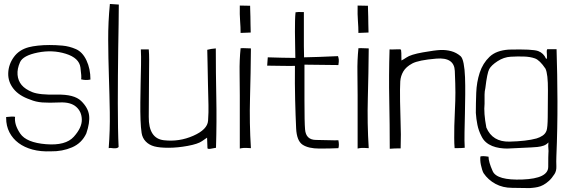

<svg xmlns="http://www.w3.org/2000/svg" viewBox="-20 -747 2864 968"><path d="M125 -509Q76 -496 49.5 -459Q23 -422 21.5 -378.5Q20 -335 48 -299.5Q76 -264 132 -245Q160 -233 193.5 -230.5Q227 -228 281.5 -230.5Q336 -233 364 -208.5Q392 -184 392.5 -143.5Q393 -103 352 -57.5Q311 -12 212 -20Q113 -28 82 -73.5Q51 -119 56 -158Q44 -161 11 -157V-155V-152Q11 -112 27.5 -80Q44 -48 73.5 -26Q103 -4 144 7Q185 18 236 16Q294 17 343 -4Q392 -25 415 -74Q434 -129 429 -166.5Q424 -204 389 -238Q354 -272 266.5 -270Q179 -268 143 -282.5Q107 -297 89 -318.5Q71 -340 68.5 -370Q66 -400 81 -433.5Q96 -467 170 -482Q244 -497 311.5 -476Q379 -455 385.5 -407Q392 -359 389 -347Q413 -341 436 -346Q436 -400 416 -442.5Q396 -485 362.5 -499.5Q329 -514 295 -517Q261 -520 230 -520Q199 -520 171.5 -517Q144 -514 125 -509Z M528 0Q535 -2 543 -0.5Q551 1 562 0.5Q573 0 578 -6Q576 -46 575 -103.5Q574 -161 574 -227Q574 -293 574.5 -364Q575 -435 576 -501Q577 -567 578 -625Q579 -683 579 -724L534 -727Q525 -636 525.5 -545Q526 -454 529 -363Q532 -272 533.5 -181Q535 -90 528 0Z M1026 0Q1026 3 1031.5 3.5Q1037 4 1042 3Q1047 2 1069 -2Q1073 -134 1070.5 -257Q1068 -380 1068 -503Q1043 -501 1025 -496V-492Q1026 -459 1026.5 -426Q1027 -393 1028.5 -322Q1030 -251 1031 -217Q1032 -183 1029 -138.5Q1026 -94 954.5 -62.5Q883 -31 806 -40Q729 -49 730 -158Q731 -267 731 -311Q731 -355 731.5 -386Q732 -417 732 -446Q732 -475 730 -498H690Q692 -464 691 -419Q690 -374 689 -325.5Q688 -277 687.5 -229.5Q687 -182 688.5 -142Q690 -102 694 -76.5Q698 -51 715 -33.5Q732 -16 758 -9Q784 -2 829.5 -2Q875 -2 926.5 -11.5Q978 -21 998.5 -35.5Q1019 -50 1024 -53Q1025 -39 1026 0Z M1193 -504V-503Q1187 -444 1188 -381.5Q1189 -319 1189 -266.5Q1189 -214 1189 -161Q1189 -108 1189 2Q1196 0 1207 -1Q1218 -2 1245 0Q1237 -127 1240.5 -253Q1244 -379 1245 -500V-503Q1197 -505 1193 -504ZM1193 -581Q1208 -581 1244 -583Q1243 -607 1243 -625.5Q1243 -644 1242.5 -662.5Q1242 -681 1241.5 -696.5Q1241 -712 1241 -718L1189 -719Q1188 -673 1190.5 -641.5Q1193 -610 1193 -581Z M1470 -685Q1468 -666 1467.5 -642Q1467 -618 1467 -587Q1467 -556 1468 -516.5Q1469 -477 1469 -455Q1453 -455 1401.5 -456Q1350 -457 1330 -458L1327 -416Q1348 -416 1399.5 -415Q1451 -414 1467 -415Q1466 -325 1468 -244Q1470 -163 1473 -100Q1476 -37 1505.5 -17.5Q1535 2 1590.5 2Q1646 2 1686 0Q1691 -15 1686 -40Q1669 -39 1646.5 -40Q1624 -41 1573 -41.5Q1522 -42 1518 -95Q1515 -128 1515 -242.5Q1515 -357 1515 -421L1686 -419Q1689 -438 1688 -447Q1687 -456 1684 -464Q1629 -461 1586.5 -460Q1544 -459 1513 -458Q1513 -473 1512.5 -487Q1512 -501 1512 -514V-686Q1486 -686 1484.5 -686.5Q1483 -687 1470 -685Z M1787 -504V-503Q1781 -444 1782 -381.5Q1783 -319 1783 -266.5Q1783 -214 1783 -161Q1783 -108 1783 2Q1790 0 1801 -1Q1812 -2 1839 0Q1831 -127 1834.5 -253Q1838 -379 1839 -500V-503Q1791 -505 1787 -504ZM1787 -581Q1802 -581 1838 -583Q1837 -607 1837 -625.5Q1837 -644 1836.5 -662.5Q1836 -681 1835.5 -696.5Q1835 -712 1835 -718L1783 -719Q1782 -673 1784.5 -641.5Q1787 -610 1787 -581Z M2002 -495Q2002 -498 1994 -498.5Q1986 -499 1971 -498Q1956 -497 1944 -498Q1940 -366 1942.5 -243Q1945 -120 1945 3Q1969 1 2000 1V-3Q2001 -36 2001 -69Q2001 -102 1999.5 -135.5Q1998 -169 1997 -235.5Q1996 -302 1998 -337Q2000 -364 2013.5 -387Q2027 -410 2058.5 -427Q2090 -444 2180 -451.5Q2270 -459 2273 -389.5Q2276 -320 2276 -280Q2276 -240 2273.5 -191.5Q2271 -143 2270.5 -112Q2270 -81 2270 -52Q2270 -23 2272 0Q2311 0 2323 -2Q2321 -36 2322 -81Q2323 -126 2324 -174.5Q2325 -223 2325.5 -270.5Q2326 -318 2324.5 -358Q2323 -398 2317.5 -426.5Q2312 -455 2302 -464Q2281 -482 2255 -489Q2229 -496 2201.5 -495Q2174 -494 2112 -483Q2050 -472 2029 -457Q2024 -453 2016.5 -449Q2009 -445 2004 -442Q2003 -456 2003.5 -467Q2004 -478 2002 -495Z M2427 -303Q2436 -379 2446.5 -398.5Q2457 -418 2488.5 -438.5Q2520 -459 2554.5 -461Q2589 -463 2621 -462Q2653 -461 2677 -452.5Q2701 -444 2730 -401Q2743 -374 2742.5 -291.5Q2742 -209 2741.5 -156.5Q2741 -104 2735.5 -88.5Q2730 -73 2716 -63.5Q2702 -54 2685 -49Q2634 -35 2548.5 -33Q2463 -31 2432 -104Q2418 -178 2423 -224V-239Q2423 -254 2423 -270Q2423 -286 2427 -303ZM2776 130Q2786 114 2785 90.5Q2784 67 2785 43Q2791 -101 2790.5 -237.5Q2790 -374 2786 -499H2739Q2736 -494 2736.5 -485.5Q2737 -477 2737.5 -468.5Q2738 -460 2737.5 -454.5Q2737 -449 2733 -451Q2721 -479 2693.5 -489.5Q2666 -500 2546 -497Q2482 -493 2448 -460.5Q2414 -428 2398.5 -380.5Q2383 -333 2381 -279Q2379 -225 2379 -178Q2381 -147 2387 -117.5Q2393 -88 2407 -61Q2416 -42 2430 -30Q2444 -18 2461.5 -11Q2479 -4 2498.5 -1Q2518 2 2537 2Q2551 1 2610.5 -1.5Q2670 -4 2689 -6Q2708 -8 2721.5 -13Q2735 -18 2745 -29Q2743 -11 2745 6Q2746 14 2745 24.5Q2744 35 2744 94Q2744 153 2614.5 158Q2485 163 2464 116Q2443 69 2443 43Q2412 38 2402 42Q2401 50 2401.5 61Q2402 72 2404.5 84Q2407 96 2410.5 107.5Q2414 119 2418 126Q2441 160 2478 180Q2515 200 2562 200Q2603 200 2629 201Q2655 202 2665 200Q2677 199 2691 196Q2705 193 2719 185.5Q2733 178 2747.5 165Q2762 152 2776 130Z"/></svg>

Font: Londrina Solid Thin
Style: Regular
Weight: 250
Designer: Marcelo Magalhaes
Foundry: Marcelo Magalhães
Version: Version 1.002